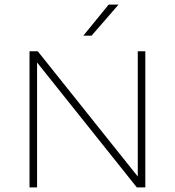

<svg xmlns="http://www.w3.org/2000/svg" viewBox="-20 -819 764 839"><path d="M109 0V-595H145L593 -34H582V-595H615V0H578L130 -561H142V0ZM344 -663 455 -799H498L380 -663Z"/></svg>

Font: Encode Sans SC Expanded Thin
Style: Regular
Weight: 250
Width: 7
Designer: Multiple Designers
Foundry: Impallari Type
Version: Version 3.002